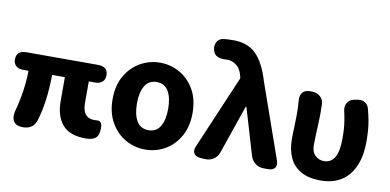

<svg xmlns="http://www.w3.org/2000/svg" viewBox="-81 -1043 2621 1289"><g transform="rotate(10 1229.5 -399.0)"><path d="M125 9Q82 9 64 -16.5Q46 -42 56 -86Q76 -159 86.5 -229Q97 -299 98 -371H60Q29 -371 12 -387Q-5 -403 -5 -431Q-5 -491 64 -491H551Q619 -491 619 -431Q619 -403 601 -387Q583 -371 554 -371H509V-223Q509 -122 591 -122Q598 -122 603 -122.5Q608 -123 612 -123Q626 -123 635 -113.5Q644 -104 644 -75Q644 -26 621.5 -8Q599 10 556 10Q445 10 395.5 -48Q346 -106 346 -208V-371H259Q258 -280 248 -202.5Q238 -125 218 -59Q199 9 125 9Z M960 14Q888 14 826 -21Q764 -56 725.5 -122.5Q687 -189 687 -282Q687 -376 725.5 -442Q764 -508 826 -543Q888 -578 960 -578Q1032 -578 1094 -543Q1156 -508 1194 -442Q1232 -376 1232 -282Q1232 -189 1194 -122.5Q1156 -56 1094 -21Q1032 14 960 14ZM960 -118Q1014 -118 1040 -162.5Q1066 -207 1066 -282Q1066 -357 1040 -401.5Q1014 -446 960 -446Q905 -446 879 -401.5Q853 -357 853 -282Q853 -207 879 -162.5Q905 -118 960 -118Z M1462 -55Q1452 -25 1426 -8Q1400 9 1368 7L1336 5Q1304 3 1292 -17Q1280 -37 1293 -66L1504 -561Q1506 -563 1506 -567.5Q1506 -572 1506 -575L1503 -584Q1493 -629 1464 -652.5Q1435 -676 1399 -676Q1386 -676 1384 -675Q1354 -674 1331.5 -684Q1309 -694 1301 -724Q1293 -753 1305.5 -778Q1318 -803 1348 -808Q1352 -809 1372 -810.5Q1392 -812 1418 -812Q1515 -812 1572.5 -755.5Q1630 -699 1667 -575L1845 -68Q1856 -37 1843 -18.5Q1830 0 1798 0H1766Q1734 0 1709 -19Q1684 -38 1675 -69L1581 -386H1576Z M2156 14Q2073 14 2020.5 -16.5Q1968 -47 1943.5 -101Q1919 -155 1919 -226Q1919 -268 1921 -309.5Q1923 -351 1923 -392Q1923 -426 1922 -445.5Q1921 -465 1919 -494Q1917 -526 1933.5 -545Q1950 -564 1982 -564H1996Q2028 -564 2051.5 -545Q2075 -526 2077 -494Q2077 -487 2077.5 -464.5Q2078 -442 2078 -425Q2078 -402 2076.5 -366Q2075 -330 2073 -290Q2071 -250 2071 -212Q2071 -166 2096.5 -142Q2122 -118 2156 -118Q2203 -118 2228 -159Q2253 -200 2253 -288Q2253 -325 2251 -353.5Q2249 -382 2244.5 -410.5Q2240 -439 2232 -474Q2225 -506 2239 -529Q2253 -552 2284 -559L2302 -562Q2334 -570 2358 -555.5Q2382 -541 2388 -509Q2397 -474 2403 -443Q2409 -412 2412 -377Q2415 -342 2415 -295Q2415 -151 2348.5 -68.5Q2282 14 2156 14Z"/></g></svg>

Font: Chiron GoRound TC EB
Style: Regular
Weight: 700
Designer: Ryoko NISHIZUKA 西塚涼子 (kana, bopomofo & ideographs); Paul D. Hunt (Latin, Greek & Cyrillic); Sandoll Communications 산돌커뮤니
Foundry: Adobe
Version: Version 1.000;hotconv 1.1.1;makeotfexe 2.6.0